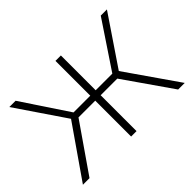

<svg xmlns="http://www.w3.org/2000/svg" viewBox="-130 -978 1256 1256"><g transform="rotate(-45 498.0 -350.0)"><path d="M908 0 677 -332H523V0H473V-332H318L88 0H27L277 -360L46 -700H104L318 -378H473V-700H523V-378H677L892 -700H949L719 -360L969 0Z"/></g></svg>

Font: Montserrat Light
Style: Regular
Weight: 300
Designer: Julieta Ulanovsky
Foundry: Julieta Ulanovsky
Version: Version 9.000; ttfautohint (v1.8.4.7-5d5b)